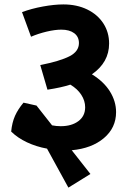

<svg xmlns="http://www.w3.org/2000/svg" viewBox="-20 -731 608 873"><path d="M306.2 -47.9 391.1 60.1 291 122.1 193.8 -55.2Q145 -64 102.5 -84Q60.1 -104 30.8 -132.8Q34.7 -173.8 48.3 -204.3Q62 -234.9 86.9 -264.2L146 -251L216.8 -161.1Q235.8 -157.2 255.9 -157.2Q305.7 -157.2 336.4 -180.2Q367.2 -203.1 367.2 -243.2Q367.2 -272.9 349.6 -300Q332 -327.1 299.8 -346.2Q259.8 -333 195.8 -323.2L163.1 -435.1Q252.9 -453.1 295.9 -475.1Q338.9 -497.1 338.9 -535.2Q338.9 -564 317.4 -580.1Q295.9 -596.2 258.8 -596.2Q230 -596.2 191.9 -587.2Q153.8 -578.1 121.1 -564L80.1 -675.8Q123 -691.9 175 -701.4Q227.1 -710.9 268.1 -710.9Q329.1 -710.9 376.5 -688Q423.8 -665 450 -624.5Q476.1 -584 476.1 -533.2Q476.1 -447.3 397.9 -393.1Q452.1 -359.9 480 -314.9Q507.8 -270 507.8 -221.2Q507.8 -149.9 452.4 -103Q397 -56.2 306.2 -47.9Z"/></svg>

Font: Kadwa
Style: Regular
Weight: 400
Designer: Sol Matas
Foundry: Sol Matas
Version: Version 1.000;PS 001.000;hotconv 1.0.70;makeotf.lib2.5.58329